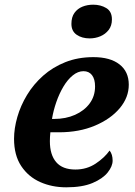

<svg xmlns="http://www.w3.org/2000/svg" viewBox="-20 -790 575 820"><path d="M262.9 10Q202 10 151.5 -12.5Q101 -35 70.5 -81Q40 -127 40 -197.3Q40 -241.5 54 -290.3Q68 -339 95.5 -384.5Q123 -430 164 -466.5Q205 -503 259 -524.5Q313 -546 378.9 -546Q450.5 -546 490.2 -515.1Q530 -484.3 530 -428.1Q530 -374 491.5 -328Q453 -282 385.7 -253.5Q318.3 -225 232 -225H195.1Q194.1 -214.7 193.5 -204.8Q193 -195 193 -187Q193 -129 220 -97.5Q247 -66 301.9 -66Q350.7 -66 388.9 -91.5Q427 -117 448 -147Q461 -131 461 -104Q461 -80 440 -53.5Q419 -27 375.4 -8.5Q331.7 10 262.9 10ZM210.6 -282Q261 -282 300.5 -299.6Q340 -317.2 363 -348.3Q386 -379.5 386 -421Q386 -452 373 -469Q360 -486 336.5 -486Q313 -486 290.8 -468Q268.6 -450 250.8 -420Q233 -390 220.5 -354Q208 -318 202 -282ZM363 -626Q330 -626 307.5 -641.5Q285 -657 285 -688Q285 -717 298 -735Q311 -753 332 -761.5Q353 -770 378 -770Q410 -770 434 -755.5Q458 -741 458 -707Q458 -680 444 -662Q430 -644 408.5 -635Q387 -626 363 -626Z"/></svg>

Font: Noto Serif
Style: Italic
Weight: 400
Italic angle: -12°
Designer: Monotype Design Team
Foundry: Monotype Imaging Inc.
Version: Version 2.013